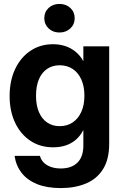

<svg xmlns="http://www.w3.org/2000/svg" viewBox="-20 -753 632 984"><path d="M291.5 210.9Q220.7 210.9 170.4 190.7Q120.1 170.4 91.1 133.3Q62 96.2 54.7 45.9H184.6Q190.4 66.9 205.1 81.1Q219.7 95.2 241.7 102.8Q263.7 110.4 291.5 110.4Q346.7 110.4 377 80.3Q407.2 50.3 407.2 -6.8V-85.9H406.7Q391.1 -55.7 367.9 -36.1Q344.7 -16.6 315.7 -7.3Q286.6 2 252.4 2Q185.5 2 135.3 -31.7Q85 -65.4 57.1 -124.8Q29.3 -184.1 29.3 -260.7Q29.3 -338.9 57.4 -398.7Q85.4 -458.5 135.7 -492.4Q186 -526.4 252 -526.4Q285.6 -526.4 314.5 -516.8Q343.3 -507.3 366.9 -488.3Q390.6 -469.2 406.7 -439.9H407.2V-515.6H539.6V-16.6Q539.6 64 507.8 114.3Q476.1 164.6 419.9 187.7Q363.8 210.9 291.5 210.9ZM285.6 -106.4Q324.2 -106.4 352.8 -125.7Q381.3 -145 397 -180.2Q412.6 -215.3 412.6 -262.7Q412.6 -310.1 397 -345.2Q381.3 -380.4 352.8 -399.4Q324.2 -418.5 285.6 -418.5Q249.5 -418.5 222.2 -400.4Q194.8 -382.3 179.7 -347.4Q164.6 -312.5 164.6 -262.7Q164.6 -212.9 179.7 -178Q194.8 -143.1 222.2 -124.8Q249.5 -106.4 285.6 -106.4ZM284.7 -586.4Q251 -586.4 229 -607.4Q207 -628.4 207 -659.7Q207 -691.4 229 -712.2Q251 -732.9 284.7 -732.9Q318.4 -732.9 340.6 -712.2Q362.8 -691.4 362.8 -659.7Q362.8 -628.4 340.6 -607.4Q318.4 -586.4 284.7 -586.4Z"/></svg>

Font: Inter Cardless Display
Style: Bold
Weight: 700
Designer: Rasmus Andersson
Foundry: rsms
Version: Version 4.001;git-9221beed3